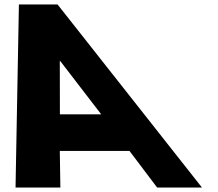

<svg xmlns="http://www.w3.org/2000/svg" viewBox="-20 -845 980 865"><path d="M239.2 -825H65.2L50 0H252L249.4 -165H563.4L688 0H890ZM435.9 -330H249.9L249.4 -570H251.4Z"/></svg>

Font: Hussar
Style: BdOpOblFour
Weight: 700
Foundry: Cannot Into Space Fonts
Version: Version 2.00